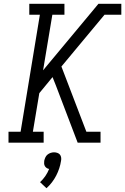

<svg xmlns="http://www.w3.org/2000/svg" viewBox="-20 -755 662 1016"><path d="M25 0V-58H89L191 -677H135V-735H321V-677H257L208 -383L501 -735H622V-677H533L305 -403L437 -58H512V0H391L276 -302L258 -347L188 -262L154 -58H211V0ZM226 241 192 209Q208 194 220 176.5Q232 159 240 139Q233 138 227 134Q221 130 217.5 124Q214 118 213.5 110.5Q213 103 214 96Q216 87 220 78Q224 69 231.5 63Q239 57 248 54Q257 51 266 51Q275 51 283.5 54Q292 57 297 63Q302 69 303.5 78Q305 87 303 96Q297 136 277.5 174Q258 212 226 241Z"/></svg>

Font: Iosevka Slab LtExObl
Style: Regular
Weight: 300
Width: 7
Italic angle: -9°
Monospace: yes
Designer: Belleve Invis
Foundry: Belleve Invis
Version: Version 11.1.0; ttfautohint (v1.8.3)